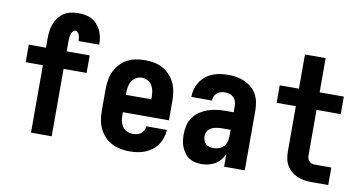

<svg xmlns="http://www.w3.org/2000/svg" viewBox="-73 -934 2146 1133"><g transform="rotate(10 1000.0 -367.5)"><path d="M161 0V-404H58V-509H161V-567Q161 -589 164 -611Q167 -633 175 -653.5Q183 -674 197 -692Q211 -710 230 -722Q249 -734 270.5 -738.5Q292 -743 315 -743Q335 -743 355.5 -739.5Q376 -736 394 -726.5Q412 -717 426 -702Q440 -687 449 -668.5Q458 -650 462.5 -630Q467 -610 467 -590Q467 -587 467 -585Q467 -583 467 -581H343Q343 -582 343 -582.5Q343 -583 343 -584Q343 -592 342 -600.5Q341 -609 338 -617Q335 -625 329 -631.5Q323 -638 315 -638Q304 -638 298 -628.5Q292 -619 289.5 -608.5Q287 -598 286 -587.5Q285 -577 285 -567V-509H423V-404H285V0Z M752 8Q725 8 697.5 3Q670 -2 645.5 -15Q621 -28 602 -48Q583 -68 571 -93Q559 -118 554.5 -145Q550 -172 550 -200V-330Q550 -357 554.5 -384.5Q559 -412 570.5 -436.5Q582 -461 601 -481.5Q620 -502 644 -515Q668 -528 695.5 -533Q723 -538 750 -538Q777 -538 804.5 -533Q832 -528 856 -515Q880 -502 899 -481.5Q918 -461 929.5 -436.5Q941 -412 945.5 -384.5Q950 -357 950 -330V-213H674V-200Q674 -182 677 -163.5Q680 -145 690 -129.5Q700 -114 717 -105.5Q734 -97 752 -97Q765 -97 778 -100Q791 -103 801.5 -110.5Q812 -118 818 -130Q824 -142 824 -155H948Q947 -131 939.5 -108Q932 -85 918.5 -65.5Q905 -46 886 -31.5Q867 -17 845 -8Q823 1 799.5 4.5Q776 8 752 8ZM826 -317V-330Q826 -348 823 -366Q820 -384 810.5 -399.5Q801 -415 784.5 -424Q768 -433 750 -433Q732 -433 715.5 -424Q699 -415 689.5 -399.5Q680 -384 677 -366Q674 -348 674 -330V-317Z M1183 8Q1164 8 1145 4Q1126 0 1109.5 -10.5Q1093 -21 1081.5 -37Q1070 -53 1062.5 -71Q1055 -89 1052.5 -108Q1050 -127 1050 -146Q1050 -173 1056 -200Q1062 -227 1077.5 -248.5Q1093 -270 1115.5 -285.5Q1138 -301 1163.5 -310Q1189 -319 1215.5 -322.5Q1242 -326 1269 -326H1318V-359Q1318 -373 1314.5 -387.5Q1311 -402 1301 -412.5Q1291 -423 1277 -428Q1263 -433 1248 -433Q1235 -433 1222.5 -429.5Q1210 -426 1200 -417.5Q1190 -409 1185 -397Q1180 -385 1180 -372H1056Q1056 -395 1062.5 -418.5Q1069 -442 1082 -462Q1095 -482 1113.5 -497.5Q1132 -513 1154.5 -522Q1177 -531 1200.5 -534.5Q1224 -538 1248 -538Q1273 -538 1298 -534Q1323 -530 1346 -520Q1369 -510 1388.5 -493.5Q1408 -477 1420 -455.5Q1432 -434 1437 -409Q1442 -384 1442 -359V0H1318V-75Q1309 -56 1295.5 -39.5Q1282 -23 1264 -12.5Q1246 -2 1225 3Q1204 8 1183 8ZM1234 -97Q1251 -97 1267.5 -102Q1284 -107 1296 -119Q1308 -131 1313 -147Q1318 -163 1318 -180V-221H1269Q1258 -221 1247.5 -220Q1237 -219 1226.5 -216.5Q1216 -214 1206 -209.5Q1196 -205 1188.5 -197.5Q1181 -190 1177 -179.5Q1173 -169 1173 -158Q1173 -146 1177 -134Q1181 -122 1189.5 -113Q1198 -104 1210 -100.5Q1222 -97 1234 -97Z M1843 0Q1821 0 1799.5 -3Q1778 -6 1757.5 -14.5Q1737 -23 1720 -37.5Q1703 -52 1692 -71Q1681 -90 1677 -111.5Q1673 -133 1673 -155V-425H1558V-530H1673V-735H1797V-530H1942V-425H1797V-155Q1797 -145 1799.5 -135.5Q1802 -126 1808.5 -118.5Q1815 -111 1824 -108Q1833 -105 1843 -105H1942V0Z"/></g></svg>

Font: iosevka_custom_sans_ss08 XBd
Style: Regular
Weight: 800
Designer: Belleve Invis
Foundry: Belleve Invis
Version: Version 10.3.0; ttfautohint (v1.8.3)